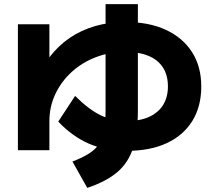

<svg xmlns="http://www.w3.org/2000/svg" viewBox="-20 -814 1040 933"><path d="M67 -84V-696H220V-406H150Q177 -479 220 -535.5Q263 -592 319 -630Q375 -668 443 -687.5Q511 -707 590 -707Q704 -707 786 -669Q868 -631 913 -561Q958 -491 958 -394Q958 -296 914.5 -226Q871 -156 790.5 -118.5Q710 -81 597 -81Q494 -81 414 -115Q334 -149 263 -223L345 -348Q411 -282 469 -254Q527 -226 597 -226Q662 -226 706.5 -247Q751 -268 773.5 -305.5Q796 -343 796 -394Q796 -449 771.5 -486.5Q747 -524 700.5 -543Q654 -562 590 -562Q513 -562 445.5 -536Q378 -510 327.5 -463.5Q277 -417 248.5 -356Q220 -295 220 -224V-84ZM332 -29Q381 -48 412.5 -68Q444 -88 461.5 -114.5Q479 -141 486 -180.5Q493 -220 493 -278V-794H650V-278Q650 -167 627 -95.5Q604 -24 550.5 22Q497 68 404 99Z"/></svg>

Font: M PLUS 1 ExtraBold
Style: Regular
Weight: 800
Designer: Coji Morishita
Foundry: UNDERFOREST DESIGN
Version: Version 1.001